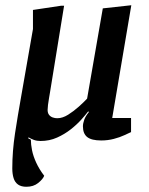

<svg xmlns="http://www.w3.org/2000/svg" viewBox="-20 -531 570 734"><path d="M81 183Q61 183 49 174.5Q37 166 32 150Q27 134 27 113Q27 47 37.5 -21.5Q48 -90 60 -157L106 -420V-493L213 -509H225L171 -177Q170 -170 167.5 -156.5Q165 -143 163.5 -130Q162 -117 162 -111Q162 -99 167.5 -92Q173 -85 181.5 -82Q190 -79 199 -79Q219 -79 240.5 -92.5Q262 -106 281.5 -123.5Q301 -141 313 -154L373 -499L482 -511L409 -80H481V-26Q472 -22 455 -14Q438 -6 415 0Q392 6 367 6Q330 6 313.5 -7Q297 -20 297 -48Q297 -59 302 -73Q307 -87 320 -103L317 -105Q308 -93 291 -74Q274 -55 250.5 -36.5Q227 -18 198 -5Q169 8 135 8Q121 8 110 4Q99 0 89 -6L88 -2L98 3Q98 21 102.5 43.5Q107 66 118.5 91Q130 116 149 141Q144 154 126 168.5Q108 183 81 183Z"/></svg>

Font: Faustina Light SemiBold
Style: Italic
Weight: 600
Italic angle: -8°
Version: Version 1.200